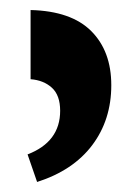

<svg xmlns="http://www.w3.org/2000/svg" viewBox="-20 -780 277 383"><path d="M41 -760Q122 -758 162 -718Q202 -678 202 -610Q202 -541 164 -490.5Q126 -440 54 -417L35 -472Q100 -497 100 -559Q100 -590 83.5 -605Q67 -620 41 -622Z"/></svg>

Font: Noto Serif Armenian ExtraCondensed Black
Style: Regular
Weight: 900
Width: 2
Designer: Monotype Design Team
Foundry: Monotype Imaging Inc.
Version: Version 2.008; ttfautohint (v1.8.4.7-5d5b)